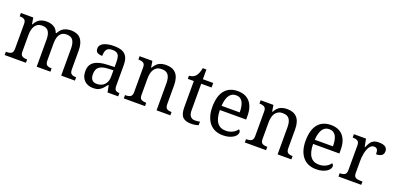

<svg xmlns="http://www.w3.org/2000/svg" viewBox="1 -1467 4688 2284"><g transform="rotate(20 2345.5 -324.5)"><path d="M293.9 -42H296.9V0H27.8V-42H41Q78.6 -42 98.4 -55.9Q118.2 -69.8 118.2 -113.8V-425.8Q118.2 -467.8 97.7 -481Q77.1 -494.1 41 -494.1H38.1V-536.1H194.8L208 -455.1H212.9Q241.7 -508.3 277.6 -527.1Q313.5 -545.9 363.8 -545.9Q413.1 -545.9 451.9 -524.9Q490.7 -503.9 508.8 -455.1H517.1Q545.9 -508.3 584.7 -527.1Q623.5 -545.9 673.8 -545.9Q752 -545.9 793.5 -499.5Q814.5 -475.6 825.7 -438.5Q836.9 -401.4 836.9 -350.1V-113.8Q836.9 -69.8 857.2 -55.9Q877.4 -42 914.1 -42H917V0H743.2V-345.2Q743.2 -409.7 719.7 -445.8Q696.3 -481.9 638.2 -481.9Q597.2 -481.9 572.8 -461.9Q548.3 -441.9 537.6 -408.2Q526.9 -374.5 526.9 -333V-113.8Q526.9 -69.8 547.1 -55.9Q567.4 -42 604 -42H606.9V0H433.1V-345.2Q433.1 -409.7 409.7 -445.8Q386.2 -481.9 328.1 -481.9Q295.4 -481.9 273.2 -468.8Q251 -455.6 237.3 -433.1Q223.6 -410.6 217.8 -381.3Q211.9 -352.1 211.9 -319.8V-108.9Q211.9 -67.4 234.4 -54.7Q256.8 -42 293.9 -42Z M1212.9 -496.1Q1157.7 -496.1 1139.6 -467Q1121.6 -438 1121.6 -387.2Q1080.1 -387.2 1058.3 -401.4Q1036.6 -415.5 1036.6 -450.2Q1036.6 -476.1 1050.8 -494.1Q1064.9 -512.2 1089.8 -523.9Q1114.3 -535.2 1147 -540.5Q1179.7 -545.9 1216.8 -545.9Q1262.7 -545.9 1296.9 -536.9Q1331.1 -527.8 1354 -507.3Q1399.9 -466.3 1399.9 -373V-113.8Q1399.9 -73.7 1413.6 -57.9Q1427.2 -42 1461.9 -42H1464.8V0H1329.6L1314 -85.9H1305.7Q1283.7 -56.6 1263.2 -35.2Q1242.7 -13.7 1216.3 -2Q1189.9 9.8 1149.9 9.8Q1116.7 9.8 1088.1 0Q1059.6 -9.8 1039.1 -29.3Q1018.1 -49.3 1006.3 -79.1Q994.6 -108.9 994.6 -149.9Q994.6 -229.5 1051.3 -268.1Q1107.9 -306.6 1222.7 -310.1L1305.7 -313V-373Q1305.7 -411.1 1299.1 -438.7Q1292.5 -466.3 1272.7 -481.2Q1252.9 -496.1 1212.9 -496.1ZM1091.8 -145Q1091.8 -51.8 1172.9 -51.8Q1234.4 -51.8 1270 -89.6Q1305.7 -127.4 1305.7 -190.9V-272L1241.7 -269Q1159.7 -265.6 1124.5 -234.9Q1106.9 -219.7 1099.4 -197Q1091.8 -174.3 1091.8 -145Z M1801.8 -42H1804.7V0H1535.6V-42H1543.9Q1581.5 -42 1603.8 -55.7Q1626 -69.3 1626 -113.8V-425.8Q1626 -467.8 1603 -481Q1580.1 -494.1 1543.9 -494.1H1541V-536.1H1702.6L1715.8 -455.1H1720.7Q1751 -508.8 1788.1 -527.3Q1825.2 -545.9 1877 -545.9Q1957 -545.9 2000.5 -499.5Q2044.9 -450.7 2044.9 -350.1V-113.8Q2044.9 -69.8 2064.7 -55.9Q2084.5 -42 2121.6 -42H2125V0H1950.7V-345.2Q1950.7 -410.6 1926.3 -446.3Q1901.9 -481.9 1840.8 -481.9Q1806.6 -481.9 1783.4 -468.8Q1760.3 -455.6 1746.1 -433.1Q1731.9 -410.6 1725.8 -381.3Q1719.7 -352.1 1719.7 -319.8V-108.9Q1719.7 -67.4 1742.2 -54.7Q1764.6 -42 1801.8 -42Z M2418 -43Q2436 -43 2451.2 -44.9Q2466.3 -46.9 2481.9 -49.8V-5.9Q2468.3 0.5 2441.7 5.1Q2415 9.8 2393.1 9.8Q2316.4 9.8 2282.7 -24.4Q2248 -59.6 2248 -145V-479H2171.9V-519Q2189.9 -519 2211.7 -526.4Q2233.4 -533.7 2250 -550.8Q2267.1 -569.3 2277.6 -595Q2288.1 -620.6 2295.9 -659.2H2341.8V-536.1H2472.7V-479H2341.8V-142.1Q2341.8 -90.8 2362.5 -66.9Q2383.3 -43 2418 -43Z M2792 9.8Q2682.1 9.8 2621.6 -62Q2591.8 -97.2 2575.9 -148.2Q2560.1 -199.2 2560.1 -264.2Q2560.1 -404.3 2617.7 -475.1Q2675.3 -545.9 2781.7 -545.9Q2880.9 -545.9 2934.1 -485.8Q2960.9 -456.1 2975.3 -411.1Q2989.7 -366.2 2989.7 -307.1V-261.2H2656.7Q2658.7 -152.8 2696.8 -102.5Q2733.4 -53.2 2805.7 -53.2Q2853 -53.2 2891.4 -73.2Q2929.7 -93.3 2948.7 -123Q2955.6 -120.1 2961.7 -110.8Q2967.8 -101.6 2967.8 -88.9Q2967.8 -73.7 2957 -56.4Q2946.3 -39.1 2924.3 -24.4Q2902.3 -9.8 2869.4 0Q2836.4 9.8 2792 9.8ZM2779.8 -492.2Q2724.1 -492.2 2694.1 -447Q2664.1 -401.9 2658.7 -314.9H2888.7Q2888.7 -354.5 2882.8 -387.2Q2877 -419.9 2864.3 -443.4Q2851.6 -466.8 2830.8 -479.5Q2810.1 -492.2 2779.8 -492.2Z M3334 -42H3336.9V0H3067.9V-42H3076.2Q3113.8 -42 3136 -55.7Q3158.2 -69.3 3158.2 -113.8V-425.8Q3158.2 -467.8 3135.3 -481Q3112.3 -494.1 3076.2 -494.1H3073.2V-536.1H3234.9L3248 -455.1H3252.9Q3283.2 -508.8 3320.3 -527.3Q3357.4 -545.9 3409.2 -545.9Q3489.3 -545.9 3532.7 -499.5Q3577.1 -450.7 3577.1 -350.1V-113.8Q3577.1 -69.8 3596.9 -55.9Q3616.7 -42 3653.8 -42H3657.2V0H3482.9V-345.2Q3482.9 -410.6 3458.5 -446.3Q3434.1 -481.9 3373 -481.9Q3338.9 -481.9 3315.7 -468.8Q3292.5 -455.6 3278.3 -433.1Q3264.2 -410.6 3258.1 -381.3Q3252 -352.1 3252 -319.8V-108.9Q3252 -67.4 3274.4 -54.7Q3296.9 -42 3334 -42Z M3972.2 9.8Q3862.3 9.8 3801.8 -62Q3772 -97.2 3756.1 -148.2Q3740.2 -199.2 3740.2 -264.2Q3740.2 -404.3 3797.9 -475.1Q3855.5 -545.9 3961.9 -545.9Q4061 -545.9 4114.3 -485.8Q4141.1 -456.1 4155.5 -411.1Q4169.9 -366.2 4169.9 -307.1V-261.2H3836.9Q3838.9 -152.8 3877 -102.5Q3913.6 -53.2 3985.8 -53.2Q4033.2 -53.2 4071.5 -73.2Q4109.9 -93.3 4128.9 -123Q4135.7 -120.1 4141.8 -110.8Q4147.9 -101.6 4147.9 -88.9Q4147.9 -73.7 4137.2 -56.4Q4126.5 -39.1 4104.5 -24.4Q4082.5 -9.8 4049.6 0Q4016.6 9.8 3972.2 9.8ZM3960 -492.2Q3904.3 -492.2 3874.3 -447Q3844.2 -401.9 3838.9 -314.9H4068.8Q4068.8 -354.5 4063 -387.2Q4057.1 -419.9 4044.4 -443.4Q4031.7 -466.8 4011 -479.5Q3990.2 -492.2 3960 -492.2Z M4514.2 -42H4542V0H4253.4V-42H4256.3Q4293.9 -42 4316.2 -55.7Q4338.4 -69.3 4338.4 -113.8V-425.8Q4338.4 -467.8 4315.4 -481Q4292.5 -494.1 4256.3 -494.1H4253.4V-536.1H4407.2L4426.3 -437H4431.2Q4445.8 -470.2 4461.2 -494.6Q4476.6 -519 4501.5 -532.5Q4526.4 -545.9 4568.4 -545.9Q4676.3 -545.9 4676.3 -473.1Q4676.3 -401.9 4583 -401.9Q4583 -443.4 4571.3 -461.7Q4559.6 -480 4530.3 -480Q4511.7 -480 4497.1 -469.7Q4468.8 -449.2 4453.1 -401.9Q4445.3 -380.4 4440.9 -356Q4436 -332 4434.1 -308.6Q4432.1 -285.2 4432.1 -266.1V-108.9Q4432.1 -67.4 4454.6 -54.7Q4477.1 -42 4514.2 -42Z"/></g></svg>

Font: Koh Santepheap
Style: Regular
Weight: 400
Designer: Danh Hong
Version: Version 2.002; ttfautohint (v1.8.3)